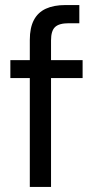

<svg xmlns="http://www.w3.org/2000/svg" viewBox="-20 -740 379 760"><path d="M98 0V-582Q98 -630 114 -660.5Q130 -691 161.5 -705.5Q193 -720 239 -720H294V-648H252Q214 -648 198 -633Q182 -618 182 -580V0ZM21 -431V-502H307V-431Z"/></svg>

Font: DM Sans 16pt
Style: Regular
Weight: 400
Version: Version 4.004;gftools[0.9.30]